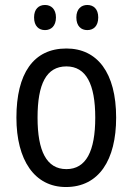

<svg xmlns="http://www.w3.org/2000/svg" viewBox="-20 -742 533 772"><path d="M117 -672C117 -637 136 -621 161 -621C185 -621 205 -637 205 -672C205 -706 185 -722 161 -722C136 -722 117 -706 117 -672ZM287 -672C287 -637 306 -621 331 -621C356 -621 375 -637 375 -672C375 -706 356 -722 331 -722C307 -722 287 -706 287 -672ZM447 -269C447 -450 371 -547 247 -547C114 -547 46 -446 46 -269C46 -98 119 10 245 10C378 10 447 -99 447 -269ZM131 -269C131 -404 166 -475 247 -475C326 -475 363 -404 363 -269C363 -134 326 -62 247 -62C167 -62 131 -135 131 -269Z"/></svg>

Font: Noto Sans Myanmar UI Condensed
Style: Regular
Weight: 400
Width: 3
Designer: Monotype Design Team
Foundry: Monotype Imaging Inc.
Version: Version 2.103